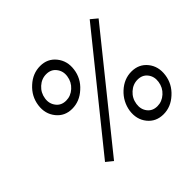

<svg xmlns="http://www.w3.org/2000/svg" viewBox="-165 -922 1144 1144"><g transform="rotate(-45 407.0 -350.0)"><path d="M659 -304Q597 -304 547 -258Q522 -235 507 -206.5Q492 -178 487 -146Q478 -80 515 -34Q552 12 615 12Q677 12 727 -34Q778 -80 787 -146Q796 -212 759 -258Q722 -304 659 -304ZM651 -244Q691 -244 713 -216Q736 -187 730 -146Q724 -104 693 -76Q662 -48 623 -48Q583 -48 561 -76Q538 -105 544 -146Q550 -188 581 -216Q612 -244 651 -244ZM704 -700 167 -34 209 0 745 -666ZM298 -712Q235 -712 185 -666Q134 -620 125 -554Q116 -489 154 -442Q191 -396 253 -396Q316 -396 366 -442Q392 -465 407 -493.5Q422 -522 426 -554Q435 -619 397 -666Q360 -712 298 -712ZM289 -652Q329 -652 351 -624Q375 -594 369 -554Q363 -512 332 -484Q301 -456 262 -456Q222 -456 200 -484Q176 -514 182 -554Q188 -596 219 -624Q250 -652 289 -652Z"/></g></svg>

Font: Unageo
Style: Light-Italic
Weight: 300
Designer: Richard Sepsi
Foundry: Richard Sepsi
Version: Version 2.000